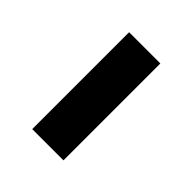

<svg xmlns="http://www.w3.org/2000/svg" viewBox="-9 -438 339 339"><g transform="rotate(-45 161.0 -268.0)"><path d="M40 -229V-307H282V-229Z"/></g></svg>

Font: hex115
Style: Regular
Weight: 400
Designer: Monotype Design Team
Foundry: Monotype Imaging Inc.
Version: Version 2.013